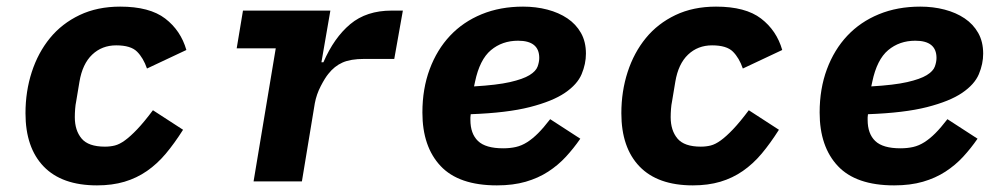

<svg xmlns="http://www.w3.org/2000/svg" viewBox="-20 -548 3040 580"><path d="M273 12Q167 12 112 -45Q57 -102 57 -206Q57 -272 76 -330.5Q95 -389 131 -433Q167 -477 220.5 -502.5Q274 -528 343 -528Q432 -528 479 -492Q526 -456 543 -397L424 -341Q413 -373 394 -392Q375 -411 331 -411Q288 -411 258.5 -383Q229 -355 220 -301L210 -241Q208 -232 207 -219Q206 -206 206 -194Q206 -154 226.5 -129.5Q247 -105 297 -105Q313 -105 327 -108.5Q341 -112 357.5 -124Q374 -136 394.5 -157.5Q415 -179 442 -215L533 -156Q507 -115 481 -84Q455 -53 424 -31.5Q393 -10 356 1Q319 12 273 12Z M746 0 813 -402H695L714 -516H978L951 -360H957Q989 -434 1038 -475Q1087 -516 1163 -516H1197L1171 -370H1080Q1039 -370 1014.5 -359Q990 -348 972 -325Q962 -313 949 -288Q936 -263 931 -236L892 0Z M1481 12Q1366 12 1311 -46.5Q1256 -105 1256 -208Q1256 -280 1278 -339Q1300 -398 1339.5 -440Q1379 -482 1435 -505Q1491 -528 1560 -528Q1599 -528 1633.5 -519Q1668 -510 1694 -492.5Q1720 -475 1735 -448.5Q1750 -422 1750 -386Q1750 -355 1737 -324Q1724 -293 1686.5 -267.5Q1649 -242 1580.5 -224.5Q1512 -207 1402 -203Q1401 -197 1401 -193.5Q1401 -190 1401 -186Q1401 -144 1424 -122Q1447 -100 1500 -100Q1521 -100 1538.5 -104Q1556 -108 1572.5 -118.5Q1589 -129 1605.5 -145.5Q1622 -162 1642 -188L1733 -129Q1713 -100 1689.5 -74.5Q1666 -49 1636 -29.5Q1606 -10 1568 1Q1530 12 1481 12ZM1545 -425Q1497 -425 1463 -396.5Q1429 -368 1415 -301L1412 -287Q1481 -291 1520.5 -300Q1560 -309 1579.5 -321Q1599 -333 1604 -347Q1609 -361 1609 -373Q1609 -425 1545 -425Z M2073 12Q1967 12 1912 -45Q1857 -102 1857 -206Q1857 -272 1876 -330.5Q1895 -389 1931 -433Q1967 -477 2020.5 -502.5Q2074 -528 2143 -528Q2232 -528 2279 -492Q2326 -456 2343 -397L2224 -341Q2213 -373 2194 -392Q2175 -411 2131 -411Q2088 -411 2058.5 -383Q2029 -355 2020 -301L2010 -241Q2008 -232 2007 -219Q2006 -206 2006 -194Q2006 -154 2026.5 -129.5Q2047 -105 2097 -105Q2113 -105 2127 -108.5Q2141 -112 2157.5 -124Q2174 -136 2194.5 -157.5Q2215 -179 2242 -215L2333 -156Q2307 -115 2281 -84Q2255 -53 2224 -31.5Q2193 -10 2156 1Q2119 12 2073 12Z M2681 12Q2566 12 2511 -46.5Q2456 -105 2456 -208Q2456 -280 2478 -339Q2500 -398 2539.5 -440Q2579 -482 2635 -505Q2691 -528 2760 -528Q2799 -528 2833.5 -519Q2868 -510 2894 -492.5Q2920 -475 2935 -448.5Q2950 -422 2950 -386Q2950 -355 2937 -324Q2924 -293 2886.5 -267.5Q2849 -242 2780.5 -224.5Q2712 -207 2602 -203Q2601 -197 2601 -193.5Q2601 -190 2601 -186Q2601 -144 2624 -122Q2647 -100 2700 -100Q2721 -100 2738.5 -104Q2756 -108 2772.5 -118.5Q2789 -129 2805.5 -145.5Q2822 -162 2842 -188L2933 -129Q2913 -100 2889.5 -74.5Q2866 -49 2836 -29.5Q2806 -10 2768 1Q2730 12 2681 12ZM2745 -425Q2697 -425 2663 -396.5Q2629 -368 2615 -301L2612 -287Q2681 -291 2720.5 -300Q2760 -309 2779.5 -321Q2799 -333 2804 -347Q2809 -361 2809 -373Q2809 -425 2745 -425Z"/></svg>

Font: IBM Plex Mono
Style: Bold Italic
Weight: 700
Italic angle: -9°
Monospace: yes
Designer: Mike Abbink, Paul van der Laan, Pieter van Rosmalen
Foundry: Bold Monday
Version: Version 2.3